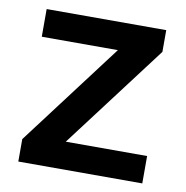

<svg xmlns="http://www.w3.org/2000/svg" viewBox="-65 -591 633 654"><g transform="rotate(10 251.5 -264.0)"><path d="M187.5 -94.7H468.8V0H40V-77.6L308.1 -432.6H44.9V-528.3H458.5V-453.1Z"/></g></svg>

Font: Vazir Medium
Style: Medium
Weight: 500
Designer: Saber Rastikerdar
Foundry: Saber Rastikerdar
Version: Version 30.0.0